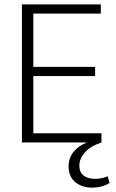

<svg xmlns="http://www.w3.org/2000/svg" viewBox="-20 -650 527 876"><path d="M443 0Q392 17 367 45.5Q342 74 342 106Q342 135 361 150.5Q380 166 415 166Q432 166 446.5 162.5Q461 159 471 154L480 185Q445 206 400 206Q354 206 323.5 181Q293 156 293 109Q293 71 315.5 43Q338 15 373 2V0H80V-630H440V-588H132V-345H414V-303H132V-42H443Z"/></svg>

Font: Mukta ExtraLight
Style: Regular
Weight: 275
Designer: Girish Dalvi and Yashodeep Gholap
Foundry: Ek Type
Version: Version 2.538;PS 1.002;hotconv 16.6.51;makeotf.lib2.5.65220;